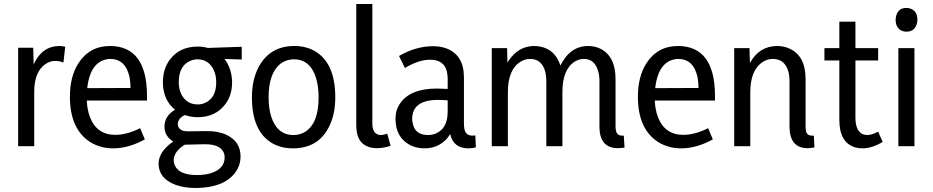

<svg xmlns="http://www.w3.org/2000/svg" viewBox="-20 -728 4644 956"><path d="M150.4 0V-271.5Q150.4 -369.1 205.1 -408.2Q228.5 -424.8 255.9 -424.8Q273.4 -424.8 295.9 -417L304.7 -495.1Q291 -499 275.4 -499Q188.5 -498 147.5 -407.2L145.5 -490.2H70.3V0Z M701.2 -34.2 677.7 -89.8Q612.3 -56.6 553.7 -56.6Q461.9 -56.6 427.7 -145.5Q414.1 -181.6 412.1 -227.5H711.9V-254.9Q710 -498 528.3 -499Q424.8 -499 369.1 -411.1Q328.1 -344.7 328.1 -247.1Q328.1 -88.9 424.8 -23.4Q476.6 10.7 544.9 10.7Q623 9.8 701.2 -34.2ZM528.3 -434.6Q605.5 -434.6 625 -343.8Q629.9 -318.4 629.9 -290L414.1 -289.1Q427.7 -407.2 499 -429.7Q513.7 -434.6 528.3 -434.6Z M964.8 -208Q910.2 -208 883.8 -256.8Q870.1 -283.2 870.1 -318.4Q870.1 -398.4 924.8 -423.8Q943.4 -432.6 962.9 -432.6Q1017.6 -432.6 1043 -381.8Q1056.6 -354.5 1056.6 -318.4Q1056.6 -240.2 1001 -215.8Q984.4 -208 964.8 -208ZM964.8 -496.1Q872.1 -496.1 823.2 -427.7Q791 -381.8 791 -317.4Q792 -229.5 851.6 -181.6Q798.8 -150.4 798.8 -96.7Q799.8 -48.8 842.8 -23.4Q770.5 26.4 769.5 85.9Q769.5 159.2 851.6 191.4Q896.5 208 953.1 208Q1090.8 208 1149.4 133.8Q1177.7 96.7 1177.7 50.8Q1177.7 -24.4 1105.5 -57.6Q1064.5 -76.2 1006.8 -75.2L917 -74.2Q875 -73.2 866.2 -101.6Q865.2 -106.4 865.2 -111.3Q867.2 -139.6 900.4 -155.3Q931.6 -144.5 963.9 -144.5Q1053.7 -144.5 1102.5 -210Q1135.7 -254.9 1135.7 -318.4Q1134.8 -385.7 1097.7 -434.6L1183.6 -431.6V-495.1L1014.6 -489.3Q992.2 -496.1 964.8 -496.1ZM960.9 143.6Q872.1 143.6 850.6 95.7Q844.7 83 844.7 70.3Q845.7 25.4 900.4 -7.8H912.1L999 -9.8Q1076.2 -10.7 1094.7 33.2Q1098.6 43.9 1098.6 55.7Q1098.6 113.3 1028.3 134.8Q998 143.6 960.9 143.6Z M1441.4 -55.7Q1359.4 -55.7 1330.1 -148.4Q1317.4 -189.5 1317.4 -243.2Q1317.4 -370.1 1382.8 -415Q1410.2 -432.6 1443.4 -432.6Q1526.4 -432.6 1554.7 -335.9Q1566.4 -295.9 1566.4 -243.2Q1566.4 -111.3 1497.1 -70.3Q1471.7 -55.7 1441.4 -55.7ZM1445.3 -499Q1326.2 -499 1269.5 -397.5Q1234.4 -333 1234.4 -243.2Q1234.4 -75.2 1334 -15.6Q1378.9 10.7 1438.5 10.7Q1564.5 10.7 1618.2 -96.7Q1649.4 -158.2 1649.4 -243.2Q1649.4 -409.2 1553.7 -469.7Q1507.8 -499 1445.3 -499Z M1857.4 9.8Q1889.6 9.8 1924.8 -2L1908.2 -62.5Q1889.6 -55.7 1875 -55.7Q1835 -57.6 1834 -111.3V-708H1753.9V-103.5Q1753.9 -6.8 1832 7.8Q1844.7 9.8 1857.4 9.8Z M2310.5 10.7Q2329.1 10.7 2349.6 5.9L2346.7 -53.7Q2340.8 -52.7 2332 -52.7Q2297.9 -52.7 2292 -87.9Q2290 -99.6 2290 -114.3V-342.8Q2290 -454.1 2202.1 -487.3Q2171.9 -498 2135.7 -498Q2047.9 -497.1 1966.8 -449.2L1996.1 -389.6Q2065.4 -430.7 2121.1 -430.7Q2200.2 -430.7 2208 -354.5Q2209 -346.7 2209 -338.9V-285.2Q2171.9 -287.1 2155.3 -287.1Q2023.4 -287.1 1972.7 -213.9Q1949.2 -179.7 1949.2 -137.7Q1949.2 -43.9 2021.5 -5.9Q2053.7 10.7 2093.8 10.7Q2163.1 10.7 2208 -41Q2215.8 -50.8 2221.7 -60.5Q2237.3 9.8 2310.5 10.7ZM2111.3 -55.7Q2046.9 -55.7 2035.2 -113.3Q2032.2 -125 2032.2 -137.7Q2034.2 -229.5 2158.2 -230.5Q2178.7 -230.5 2209 -228.5V-170.9Q2209 -87.9 2148.4 -62.5Q2130.9 -55.7 2111.3 -55.7Z M3044.9 -334Q3044.9 -447.3 2969.7 -485.4Q2941.4 -499 2908.2 -499Q2830.1 -499 2784.2 -425.8Q2776.4 -414.1 2770.5 -401.4Q2744.1 -482.4 2668.9 -496.1Q2654.3 -499 2640.6 -499Q2559.6 -499 2510.7 -422.9Q2508.8 -418.9 2506.8 -416L2504.9 -488.3H2428.7V0H2508.8V-268.6Q2508.8 -382.8 2572.3 -420.9Q2594.7 -434.6 2619.1 -434.6Q2678.7 -434.6 2695.3 -369.1Q2700.2 -348.6 2700.2 -325.2V0H2780.3V-268.6Q2780.3 -383.8 2842.8 -421.9Q2864.3 -434.6 2887.7 -434.6Q2940.4 -434.6 2958 -375Q2964.8 -352.5 2964.8 -325.2V-93.8Q2966.8 27.3 3089.8 6.8L3085.9 -52.7Q3051.8 -49.8 3046.9 -78.1Q3044.9 -86.9 3044.9 -99.6Z M3529.3 -34.2 3505.9 -89.8Q3440.4 -56.6 3381.8 -56.6Q3290 -56.6 3255.9 -145.5Q3242.2 -181.6 3240.2 -227.5H3540V-254.9Q3538.1 -498 3356.4 -499Q3252.9 -499 3197.3 -411.1Q3156.2 -344.7 3156.2 -247.1Q3156.2 -88.9 3252.9 -23.4Q3304.7 10.7 3373 10.7Q3451.2 9.8 3529.3 -34.2ZM3356.4 -434.6Q3433.6 -434.6 3453.1 -343.8Q3458 -318.4 3458 -290L3242.2 -289.1Q3255.9 -407.2 3327.1 -429.7Q3341.8 -434.6 3356.4 -434.6Z M4032.2 -52.7Q3999 -49.8 3993.2 -74.2Q3991.2 -85 3991.2 -99.6V-334Q3991.2 -449.2 3912.1 -485.4Q3883.8 -499 3848.6 -499Q3759.8 -498 3713.9 -414.1L3711.9 -488.3H3635.7V0H3715.8V-267.6Q3715.8 -379.9 3778.3 -419.9Q3801.8 -434.6 3828.1 -434.6Q3888.7 -434.6 3906.2 -369.1Q3911.1 -348.6 3911.1 -324.2V-93.8Q3913.1 8.8 4000 9.8Q4018.6 9.8 4035.2 5.9Z M4375 -21.5 4352.5 -72.3Q4320.3 -55.7 4298.8 -55.7Q4248 -55.7 4240.2 -122.1Q4239.3 -132.8 4239.3 -142.6V-426.8H4352.5V-488.3H4239.3V-620.1H4159.2V-488.3H4085V-426.8H4159.2V-130.9Q4159.2 -17.6 4238.3 5.9Q4255.9 10.7 4275.4 10.7Q4324.2 9.8 4375 -21.5Z M4533.2 0V-488.3H4453.1V0ZM4547.9 -629.9Q4547.9 -673.8 4511.7 -685.5Q4502.9 -688.5 4493.2 -688.5Q4455.1 -688.5 4443.4 -653.3Q4439.5 -641.6 4439.5 -629.9Q4439.5 -585.9 4474.6 -573.2Q4484.4 -570.3 4493.2 -570.3Q4531.2 -570.3 4543.9 -605.5Q4547.9 -617.2 4547.9 -629.9Z"/></svg>

Font: Yaldevi Colombo Medium
Style: Regular
Weight: 500
Designer: Sol Matas, Denzil Rajitha, Kosala Senevirathne and Pathum Egodawatta
Foundry: Mooniak
Version: Version 1.020 ; ttfautohint (v1.6)